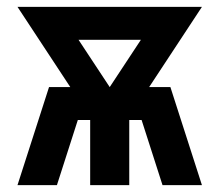

<svg xmlns="http://www.w3.org/2000/svg" viewBox="-20 -540 640 560"><path d="M31 0 123 -286H185L31 -520H569L415 -286H477L569 0H454L393 -190H357V0H243V-190H207L146 0ZM300 -286 391 -424H209Z"/></svg>

Font: Iosevka Aile Extrabold
Style: Regular
Weight: 800
Designer: Belleve Invis
Foundry: Belleve Invis
Version: Version 27.3.5; ttfautohint (v1.8.4)